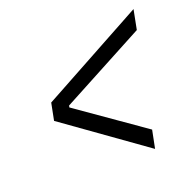

<svg xmlns="http://www.w3.org/2000/svg" viewBox="-107 -678 813 801"><g transform="rotate(-20 300.0 -277.5)"><path d="M450 12 94 -242 109 -318 565 -567 548 -480 175 -281 173 -273 466 -68Z"/></g></svg>

Font: IBM Plex Sans Var
Style: Italic
Weight: 400
Italic angle: -11.31°
Designer: Mike Abbink, Paul van der Laan, Pieter van Rosmalen
Foundry: Bold Monday
Version: Version 1.001